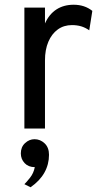

<svg xmlns="http://www.w3.org/2000/svg" viewBox="-20 -543 429 811"><path d="M83 0V-511H170V-444Q187.5 -483 218.2 -503Q249 -523 291 -523Q337.5 -523 370 -497L357 -415Q340.5 -426.5 322.8 -431.8Q305 -437 284 -437Q249.5 -437 224 -418.5Q198.5 -400 184.2 -366.5Q170 -333 170 -288V0ZM109 248 83 235Q92 226.5 107 207.5Q122 188.5 127 163Q100 163 84 146Q68 129 68 105Q68 78 85.8 61.5Q103.5 45 126 45Q150 45 168.5 62.5Q187 80 187 111Q187 151.5 167.5 186.2Q148 221 109 248Z"/></svg>

Font: Overpass
Style: Regular
Weight: 400
Designer: Delve Withrington, Dave Bailey, Thomas Jockin
Foundry: Delve Fonts LLC
Version: Version 4.000